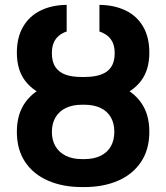

<svg xmlns="http://www.w3.org/2000/svg" viewBox="-20 -759 683 789"><path d="M593.7 -217.6Q593.7 -144.8 559.6 -93.7Q525.6 -42.6 465.3 -16.5Q405 9.7 326.8 9.7H316.6Q238.2 9.7 177.8 -16.5Q117.3 -42.6 83.3 -93.5Q49.3 -144.5 49.3 -217Q49.3 -289.1 83.1 -337.1Q116.9 -385 177 -407.9Q237 -430.7 316.6 -430.7H326.8Q406 -430.7 466 -407.9Q526 -385 559.8 -337.2Q593.7 -289.4 593.7 -217.6ZM193.2 -217Q193.2 -182.6 208.1 -157.5Q223 -132.4 250.7 -118.8Q278.4 -105.2 316.6 -105.2H326.8Q365.7 -105.2 393.4 -118.8Q421.1 -132.4 435.5 -157.5Q449.8 -182.7 449.8 -217.6Q449.8 -251.8 435.5 -277Q421.1 -302.1 393.4 -315.3Q365.7 -328.6 326.8 -328.6H316.6Q278.4 -328.6 250.7 -315.3Q223 -302.1 208.1 -276.7Q193.2 -251.3 193.2 -217ZM451.3 -540.5Q451.3 -565.4 443.7 -583Q436 -600.6 421.9 -611.8Q407.8 -623 388.6 -629.6V-739Q449.3 -738.4 495.8 -716.1Q542.3 -693.8 568 -649.9Q593.7 -605.9 593.7 -542.8Q593.7 -471.7 559.7 -426.9Q525.8 -382.2 466.5 -362Q407.2 -341.9 327.9 -341.9H314.8Q236 -341.9 176.8 -362Q117.5 -382.2 83.4 -426.9Q49.3 -471.7 49.3 -542.8Q49.3 -605.3 75.1 -649.4Q100.9 -693.4 147.1 -715.9Q193.2 -738.4 254 -739V-629.6Q234.8 -623 221.5 -611.8Q208.1 -600.6 200.6 -583Q193.2 -565.4 193.2 -540.5Q193.2 -504.7 207.7 -483.4Q222.3 -462 248.8 -452.4Q275.4 -442.7 314.8 -442.7H327.9Q367.6 -442.7 395 -452.6Q422.5 -462.4 436.9 -483.7Q451.3 -505.1 451.3 -540.5Z"/></svg>

Font: Pretendard Variable
Style: Regular
Weight: 400
Designer: Base glyphs from Inter by Rasmus Andersson; Hangul glyphs from Noto Sans CJK(Source Han Sans) by Jang Soo-young and Kang
Foundry: Kil Hyung-jin
Version: Version 1.100;FEAKit 1.0